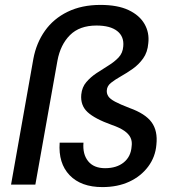

<svg xmlns="http://www.w3.org/2000/svg" viewBox="-20 -752 711 782"><path d="M397 10Q310 10 263.5 -38.5Q217 -87 223 -171H320Q316 -124 339 -95.5Q362 -67 408 -67Q455 -67 484 -90.5Q513 -114 516 -155Q519 -175 512 -190.5Q505 -206 486.5 -219Q468 -232 436 -243Q366 -268 336.5 -295.5Q307 -323 311 -367Q314 -397 331.5 -417.5Q349 -438 373 -454Q397 -470 421.5 -485Q446 -500 463 -518Q480 -536 482 -563Q486 -603 457.5 -625.5Q429 -648 373 -648Q304 -648 265 -609Q226 -570 214 -505L124 0H25L116 -513Q128 -577 163 -626.5Q198 -676 255.5 -704Q313 -732 389 -732Q459 -732 503.5 -711Q548 -690 568.5 -654.5Q589 -619 584 -576Q581 -539 563 -514Q545 -489 521 -472Q497 -455 473 -441.5Q449 -428 432.5 -415Q416 -402 415 -384Q414 -371 421 -360Q428 -349 448.5 -338Q469 -327 508 -312Q572 -289 597.5 -254Q623 -219 617 -163Q613 -113 583.5 -73.5Q554 -34 506.5 -12Q459 10 397 10Z"/></svg>

Font: DM Sans 12pt Medium
Style: Italic
Weight: 500
Italic angle: -10°
Version: Version 4.004;gftools[0.9.30]